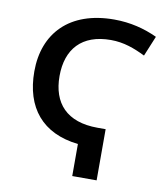

<svg xmlns="http://www.w3.org/2000/svg" viewBox="-82 -793 750 861"><g transform="rotate(10 293.5 -362.0)"><path d="M369 -724C165 -724 56 -606 56 -433C56 -268 141 -164 305 -146V0H416V-233H379C238 -233 171 -309 171 -432C171 -555 238 -631 370 -631C430 -631 479 -612 528 -588L566 -680C508 -707 443 -724 369 -724Z"/></g></svg>

Font: Noto Sans Thai Medium
Style: Regular
Weight: 500
Designer: Monotype Design Team
Foundry: Monotype Imaging Inc.
Version: Version 1.901